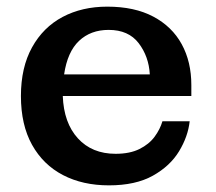

<svg xmlns="http://www.w3.org/2000/svg" viewBox="-20 -548 649 578"><path d="M308 10Q229 10 169.5 -21Q110 -52 76.5 -112Q43 -172 43 -259Q43 -345 76.5 -405.5Q110 -466 168.5 -497Q227 -528 303 -528Q385 -528 441.5 -498Q498 -468 527 -415Q556 -362 556 -292V-259H169Q172 -178 214.5 -131.5Q257 -85 328 -85Q371 -85 400 -99.5Q429 -114 445.5 -136.5Q462 -159 469 -183H551Q546 -137 519 -92.5Q492 -48 440 -19Q388 10 308 10ZM431 -324Q428 -378 397.5 -418Q367 -458 307 -458Q253 -458 218 -425Q183 -392 173 -324Z"/></svg>

Font: Montagu Slab 16pt Medium
Style: Regular
Weight: 500
Designer: Florian Karsten
Foundry: Florian Karsten
Version: Version 1.000; ttfautohint (v1.8.3)